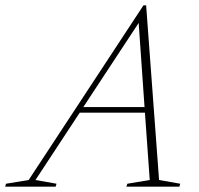

<svg xmlns="http://www.w3.org/2000/svg" viewBox="-80 -700 746 720"><path d="M516.5 -25 596 -11 592.5 0H394L397.5 -11L481.5 -25L463.5 -277.5H219L53 -25L132 -11L128.5 0H-60.5L-57.5 -11L27.5 -25L458 -680H468ZM232.5 -298.5H462L440 -614Z"/></svg>

Font: Newsreader Text ExtraLight
Style: Italic
Weight: 275
Italic angle: -17°
Designer: Hugues Gentile
Foundry: Production Type
Version: Version 1.001